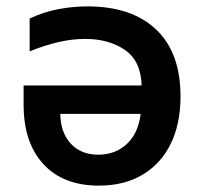

<svg xmlns="http://www.w3.org/2000/svg" viewBox="-20 -572 640 602"><path d="M254 -552Q393 -552 469.5 -479.5Q546 -407 546 -270Q546 -184 515.5 -121.5Q485 -59 427.5 -24.5Q370 10 290 10Q178 10 116 -57.5Q54 -125 54 -244V-304H424Q422 -381 371.5 -415.5Q321 -450 247 -450Q206 -450 163 -440Q120 -430 73 -411V-514Q118 -535 164 -543.5Q210 -552 254 -552ZM169 -215Q170 -156 202 -121.5Q234 -87 288 -87Q342 -87 378 -121Q414 -155 421 -215Z"/></svg>

Font: Noto Sans Mono SemiBold
Style: Regular
Weight: 600
Designer: Monotype Design Team
Foundry: Monotype Imaging Inc.
Version: Version 2.014; ttfautohint (v1.8.4.7-5d5b)